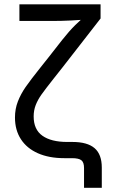

<svg xmlns="http://www.w3.org/2000/svg" viewBox="-20 -748 549 908"><path d="M320.3 0H283.7Q211.9 0 159.4 -23.2Q106.9 -46.4 78.9 -89.6Q50.8 -132.8 50.8 -192.4Q50.8 -232.9 64.5 -268.1Q78.1 -303.2 101.3 -336.7Q124.5 -370.1 172.9 -430.7Q188.5 -449.7 210.9 -478.5L274.4 -559.6Q307.6 -601.6 335.7 -629.2Q363.8 -656.7 397.5 -685.5L396 -657.2Q361.8 -653.3 315.7 -651.1Q269.5 -648.9 230.5 -648.9H71.8V-727.5H455.6V-660.6L274.4 -427.7L233.9 -376.5Q194.8 -327.1 176.8 -301.8Q158.7 -276.4 148.9 -251.2Q139.2 -226.1 139.2 -197.3Q139.2 -135.3 180.7 -106Q222.2 -76.7 297.4 -76.7H322.3Q393.1 -76.7 427.2 -47.4Q461.4 -18.1 461.4 44.4V140.1H377.4V46.4Q377.4 20 365 10Q352.5 0 320.3 0Z"/></svg>

Font: Inter RS Variable
Style: Regular
Weight: 400
Designer: Rasmus Andersson (customised by Maria Ramos and Noel Pretorius)
Foundry: rsms
Version: Version 3.001;Glyphs 3.2.3 (3260)